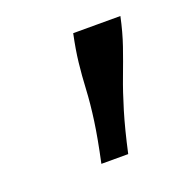

<svg xmlns="http://www.w3.org/2000/svg" viewBox="-64 -801 380 390"><g transform="rotate(-20 126.0 -605.5)"><path d="M233 -740H131Q124 -707 121 -680Q118 -653 116.5 -623.5Q115 -594 110 -558Q105 -522 94 -471H152Q163 -521 174 -557.5Q185 -594 196 -623Q207 -652 216.5 -679.5Q226 -707 233 -740Z"/></g></svg>

Font: Roboto Serif
Style: Italic
Weight: 400
Italic angle: -10°
Designer: Greg Gazdowicz
Foundry: Commercial Type
Version: Version 1.008